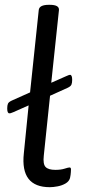

<svg xmlns="http://www.w3.org/2000/svg" viewBox="-20 -772 354 798"><path d="M187 6Q64 6 79 -134L99 -334L36 -306Q27 -302 24 -301.5Q21 -301 19 -301Q10 -301 10 -321Q10 -334 13 -341Q16 -348 29 -354L105 -388L141 -730Q143 -752 183 -752H187Q227 -752 225 -730L193 -428L254 -455Q263 -459 266 -460Q269 -461 271 -461Q280 -461 280 -440Q280 -428 277 -420.5Q274 -413 261 -407L188 -374L162 -125Q158 -90 169.5 -78Q181 -66 210 -66Q233 -66 248.5 -71Q264 -76 269 -76Q275 -76 275 -68Q275 -67 274.5 -56.5Q274 -46 271 -32Q267 -18 252.5 -9.5Q238 -1 219.5 2.5Q201 6 187 6Z"/></svg>

Font: Asap Semi Expanded Semi Expanded Regular
Style: Italic
Weight: 400
Width: 6
Italic angle: -6°
Designer: Pablo Cosgaya
Foundry: Omnibus-Type
Version: Version 3.001; ttfautohint (v1.8.4.7-5d5b)